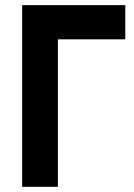

<svg xmlns="http://www.w3.org/2000/svg" viewBox="-20 -720 515 740"><path d="M462.9 -700.2Q462.9 -667 462.9 -568.4Q398.4 -568.4 203.1 -568.4Q203.1 -425.8 203.1 0Q168.9 0 65.4 0Q65.4 -174.8 65.4 -700.2Q164.1 -700.2 462.9 -700.2Z"/></svg>

Font: LeFont
Style: Regular
Weight: 700
Designer: Leryon MEDIA
Version: Version 1.0